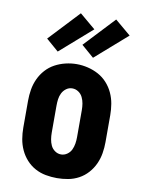

<svg xmlns="http://www.w3.org/2000/svg" viewBox="-88 -843 676 911"><g transform="rotate(10 250.0 -387.0)"><path d="M250 8Q223 8 196 3Q169 -2 145 -15Q121 -28 102.5 -48.5Q84 -69 72.5 -94Q61 -119 56.5 -146Q52 -173 52 -200V-330Q52 -357 56.5 -384Q61 -411 72.5 -436Q84 -461 102.5 -481.5Q121 -502 145 -515Q169 -528 196 -534.5Q223 -541 250 -541Q277 -541 304 -534.5Q331 -528 355 -515Q379 -502 397.5 -481.5Q416 -461 427.5 -436Q439 -411 443.5 -384Q448 -357 448 -330V-200Q448 -173 443.5 -146Q439 -119 427.5 -94Q416 -69 397.5 -48.5Q379 -28 355 -15Q331 -2 304 3Q277 8 250 8ZM250 -106Q266 -106 279.5 -115.5Q293 -125 299.5 -139Q306 -153 308.5 -168.5Q311 -184 311 -200V-330Q311 -346 308.5 -361.5Q306 -377 299 -391.5Q292 -406 278.5 -415Q265 -424 249 -424Q233 -424 220 -414.5Q207 -405 200 -391Q193 -377 191 -361.5Q189 -346 189 -330V-200Q189 -184 191.5 -168.5Q194 -153 200.5 -139Q207 -125 220.5 -115.5Q234 -106 250 -106ZM320 -584 260 -636 397 -782 473 -718ZM150 -584 90 -636 227 -782 303 -718Z"/></g></svg>

Font: Iosevka Slab Heavy
Style: Regular
Weight: 900
Monospace: yes
Designer: Belleve Invis
Foundry: Belleve Invis
Version: Version 11.1.0; ttfautohint (v1.8.3)